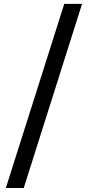

<svg xmlns="http://www.w3.org/2000/svg" viewBox="-20 -823 449 979"><path d="M398.4 -803.2 101.1 135.7H9.8L307.6 -803.2Z"/></svg>

Font: XL-Viking
Style: Regular
Weight: 400
Foundry: Ascender Corporation
Version: Version 1.10 March 23, 2015